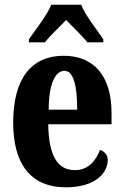

<svg xmlns="http://www.w3.org/2000/svg" viewBox="-20 -786 526 816"><path d="M103 -619V-606H171C191 -633 234 -672 261 -701C286 -675 337 -626 351 -606H419V-619C394 -657 342 -721 325 -766H198C180 -721 129 -657 103 -619ZM260 10C388 10 438 -53 438 -106C438 -128 423 -143 405 -149C386 -100 354 -63 298 -63C225 -63 187 -123 185 -258H454V-307C454 -465 377 -549 251 -549C114 -549 36 -453 36 -265C36 -91 109 10 260 10ZM308 -320H187C187 -427 214 -485 254 -485C292 -485 308 -423 308 -320Z"/></svg>

Font: Noto Serif Georgian ExtraCondensed ExtraBold
Style: Regular
Weight: 800
Width: 2
Designer: Monotype Design Team, Akaki Razmadze
Foundry: Google LLC
Version: Version 2.003